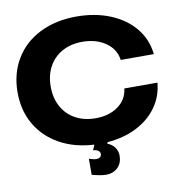

<svg xmlns="http://www.w3.org/2000/svg" viewBox="-97 -814 1023 1096"><g transform="rotate(-10 415.0 -266.5)"><path d="M470 11 467 20Q493 29 508.5 50.5Q524 72 524 98Q524 141 498 167Q472 193 429 193Q401 193 348 179V86Q375 95 390 95Q404 95 412 88.5Q420 82 420 71Q420 58 409 50.5Q398 43 380 43L393 12Q279 6 193 -42Q107 -90 60 -171Q13 -252 13 -357Q13 -466 63.5 -550Q114 -634 206 -680Q298 -726 418 -726Q527 -726 614.5 -690Q702 -654 755 -589Q808 -524 817 -438H625Q617 -501 562 -539.5Q507 -578 426 -578Q360 -578 310 -550.5Q260 -523 232.5 -473Q205 -423 205 -357Q205 -291 232.5 -240.5Q260 -190 310.5 -162.5Q361 -135 427 -135Q506 -135 558 -173Q610 -211 617 -274H809Q802 -195 757.5 -133Q713 -71 638.5 -33.5Q564 4 470 11Z"/></g></svg>

Font: Non Bureau Extended
Style: Bold
Weight: 700
Width: 7
Designer: Jona Saucedo
Foundry: Non Foundry
Version: Version 1.000; ttfautohint (v1.8.4)